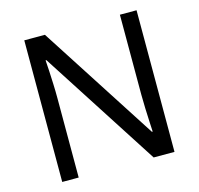

<svg xmlns="http://www.w3.org/2000/svg" viewBox="-104 -825 968 935"><g transform="rotate(-15 380.0 -357.0)"><path d="M663 0H558L176 -593H172Q174 -570 175.5 -538.5Q177 -507 178.5 -471.5Q180 -436 180 -399V0H97V-714H201L582 -123H586Q585 -139 583.5 -171Q582 -203 580.5 -241Q579 -279 579 -311V-714H663Z"/></g></svg>

Font: Noto Sans Tamil
Style: Regular
Weight: 400
Designer: Jelle Bosma - Monotype Design Team
Foundry: Monotype Imaging Inc.
Version: Version 2.003